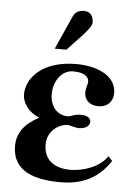

<svg xmlns="http://www.w3.org/2000/svg" viewBox="-52 -732 547 785"><g transform="rotate(5 222.0 -339.0)"><path d="M155 -528H203L266 -595C285 -616 300 -635 300 -648C300 -674 287 -692 263 -692C243 -692 226 -687 216 -664ZM412 -109C385 -66 319 -40 261 -40C201 -40 152 -67 152 -135C152 -190 199 -222 238 -222C255 -217 271 -213 282 -213C313 -213 326 -229 326 -243C326 -255 314 -268 287 -268C257 -268 244 -257 233 -257C188 -257 159 -292 159 -342C159 -396 192 -442 238 -442C284 -442 303 -426 303 -405C303 -394 295 -378 295 -363C295 -324 324 -309 352 -309C393 -309 413 -337 413 -367C413 -444 326 -473 249 -473C112 -473 46 -400 46 -330C46 -298 72 -258 116 -242V-241C57 -210 28 -170 28 -118C28 -10 126 14 226 14C319 14 383 -21 429 -91Z"/></g></svg>

Font: XITS Math
Style: Bold
Weight: 700
Designer: MicroPress Inc., with final additions and corrections provided by Coen Hoffman, Elsevier (retired)
Version: Version 1.105